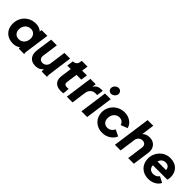

<svg xmlns="http://www.w3.org/2000/svg" viewBox="296 -2185 3582 3582"><g transform="rotate(45 2087.0 -394.0)"><path d="M295 12C349 12 401 -3 440 -34C440 -23 442 -13 446 0H587C581 -20 580 -34 583 -54L652 -546H500L495 -502C457 -538 403 -558 339 -558C175 -558 33 -436 33 -247C33 -94 138 12 295 12ZM189 -256C189 -351 254 -423 345 -423C420 -423 469 -367 469 -291C469 -197 408 -123 317 -123C240 -123 189 -177 189 -256Z M889 12C954 12 1010 -10 1045 -62C1044 -41 1045 -22 1047 0H1187C1184 -31 1185 -54 1189 -84L1252 -546H1102L1058 -227C1049 -164 1002 -123 943 -123C884 -123 849 -164 858 -227L902 -546H752L707 -229C686 -83 752 12 889 12Z M1555 6C1575 6 1602 5 1622 0L1633 -127C1616 -124 1606 -124 1594 -124C1534 -124 1513 -147 1521 -203L1551 -416H1677L1695 -546H1569L1587 -670H1435L1430 -634C1422 -578 1383 -546 1327 -546H1325L1307 -416H1399L1369 -201C1351 -73 1420 6 1555 6Z M1711 0H1862L1901 -284C1914 -375 1970 -422 2043 -422H2090L2108 -552H2076C2009 -552 1954 -532 1917 -465L1928 -546H1787Z M2097 0H2248L2324 -546H2173ZM2180 -710C2173 -662 2208 -621 2256 -621C2304 -621 2352 -662 2359 -710C2366 -758 2330 -800 2282 -800C2234 -800 2187 -758 2180 -710Z M2650 12C2772 12 2875 -56 2913 -153L2786 -214C2763 -159 2714 -123 2652 -123C2579 -123 2531 -177 2531 -257C2531 -345 2590 -423 2680 -423C2737 -423 2781 -391 2796 -336L2929 -388C2903 -489 2806 -558 2682 -558C2512 -558 2375 -426 2375 -257C2375 -103 2491 12 2650 12Z M2980 0H3130L3174 -319C3183 -382 3230 -423 3289 -423C3348 -423 3383 -382 3374 -319L3330 0H3480L3527 -337C3544 -461 3470 -558 3344 -558C3286 -558 3235 -541 3200 -501L3235 -757H3086Z M3866 12C3976 12 4068 -39 4107 -119L3989 -180C3966 -143 3924 -118 3869 -118C3798 -118 3755 -159 3750 -231H4133C4140 -260 4144 -285 4144 -310C4144 -451 4054 -558 3888 -558C3723 -558 3596 -422 3596 -255C3596 -106 3699 12 3866 12ZM3761 -341C3779 -398 3818 -438 3887 -438C3948 -438 3987 -398 3988 -341Z"/></g></svg>

Font: Mluvka ExtraBold
Style: Italic
Weight: 800
Italic angle: -8°
Designer: Modified by Jiří Krblich, Original typeface by Gumpita Rahayu
Foundry: Gumpita Rahayu & Jiří Krblich
Version: Version 2.000;Glyphs 3.1.1 (3134)